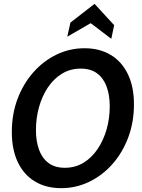

<svg xmlns="http://www.w3.org/2000/svg" viewBox="-20 -965 738 999"><path d="M298.5 14Q219.5 14 161.8 -20.8Q104 -55.5 72.8 -121Q41.5 -186.5 41.5 -278Q41.5 -371 71.2 -450.2Q101 -529.5 153.5 -588.8Q206 -648 274.2 -681Q342.5 -714 419.5 -714Q498.5 -714 556.2 -679.2Q614 -644.5 645.5 -579Q677 -513.5 677 -422Q677 -329 647.2 -249.8Q617.5 -170.5 565 -111.2Q512.5 -52 444 -19Q375.5 14 298.5 14ZM317.5 -92Q371.5 -92 414.5 -118.2Q457.5 -144.5 488 -189.8Q518.5 -235 534.8 -292.2Q551 -349.5 551 -412Q551 -470 534.8 -514.2Q518.5 -558.5 485.2 -583.2Q452 -608 400 -608Q346 -608 302.8 -581.8Q259.5 -555.5 229.2 -510.2Q199 -465 183 -407.8Q167 -350.5 167 -288Q167 -230.5 183 -186.2Q199 -142 232.2 -117Q265.5 -92 317.5 -92ZM330 -774 346.5 -847.5 472 -945 574 -834 559 -763 452 -844.5Z"/></svg>

Font: Cabin SemiCondensedSemiBold
Style: Italic
Weight: 600
Width: 4
Italic angle: -10°
Designer: Pablo Impallari
Foundry: Pablo Impallari. http://www.impallari.com Igino Marini. http://www.ikern.com
Version: Version 3.001